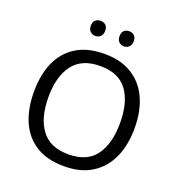

<svg xmlns="http://www.w3.org/2000/svg" viewBox="-159 -1040 1099 1181"><g transform="rotate(20 390.5 -449.0)"><path d="M720 -358Q720 -247 682.5 -164.5Q645 -82 572 -36Q499 10 391 10Q280 10 206.5 -36Q133 -82 97 -165Q61 -248 61 -359Q61 -469 97 -551Q133 -633 206.5 -679Q280 -725 392 -725Q499 -725 572 -679.5Q645 -634 682.5 -551.5Q720 -469 720 -358ZM156 -358Q156 -223 213 -145.5Q270 -68 391 -68Q513 -68 569 -145.5Q625 -223 625 -358Q625 -493 569 -569.5Q513 -646 392 -646Q271 -646 213.5 -569.5Q156 -493 156 -358ZM251 -859Q251 -885 265 -896.5Q279 -908 298 -908Q317 -908 331 -896.5Q345 -885 345 -859Q345 -834 331 -821.5Q317 -809 298 -809Q279 -809 265 -821.5Q251 -834 251 -859ZM439 -859Q439 -885 452.5 -896.5Q466 -908 485 -908Q504 -908 518 -896.5Q532 -885 532 -859Q532 -834 518 -821.5Q504 -809 485 -809Q466 -809 452.5 -821.5Q439 -834 439 -859Z"/></g></svg>

Font: Noto Sans Hanunoo
Style: Regular
Weight: 400
Designer: Monotype Design Team
Foundry: Monotype Imaging Inc.
Version: Version 2.003; ttfautohint (v1.8.4.7-5d5b)